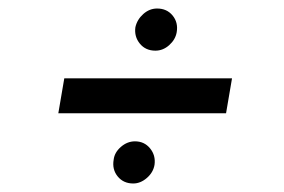

<svg xmlns="http://www.w3.org/2000/svg" viewBox="-20 -523 666 451"><path d="M117 -257 131 -339H525L511 -257ZM293 -92Q270 -92 256.5 -108.5Q243 -125 247 -148Q249 -165 264 -178Q279 -191 297 -191Q319 -191 332.5 -174.5Q346 -158 343 -136Q340 -118 325 -105Q310 -92 293 -92ZM345 -404Q322 -404 308.5 -420.5Q295 -437 298 -459Q302 -477 316.5 -490Q331 -503 349 -503Q372 -503 385.5 -486.5Q399 -470 395 -447Q392 -430 377.5 -417Q363 -404 345 -404Z"/></svg>

Font: Figtree Light Medium
Style: Italic
Weight: 500
Italic angle: -9.5°
Version: Version 2.000